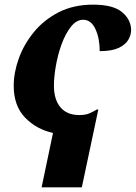

<svg xmlns="http://www.w3.org/2000/svg" viewBox="-20 -566 584 826"><path d="M208 6Q136 -10 87.5 -60.5Q39 -111 39 -197Q39 -253 60.5 -313.5Q82 -374 125 -427Q168 -480 232 -513Q296 -546 381 -546Q467 -546 505.5 -513.5Q544 -481 544 -436Q544 -415 531.5 -394Q519 -373 489.5 -359.5Q460 -346 409 -346Q409 -401 390.5 -441Q372 -481 338 -481Q309 -481 285.5 -451.5Q262 -422 245.5 -377Q229 -332 220.5 -283.5Q212 -235 212 -197Q212 -138 240 -104.5Q268 -71 321 -71Q348 -71 365 -78.5Q382 -86 397 -95H403L332 240H159Z"/></svg>

Font: Noto Serif ExtraBold
Style: Italic
Weight: 800
Italic angle: -12°
Designer: Monotype Design Team
Foundry: Monotype Imaging Inc.
Version: Version 2.013